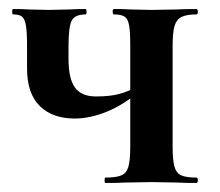

<svg xmlns="http://www.w3.org/2000/svg" viewBox="-20 -406 489 426"><path d="M233 -374Q230 -374 230 -380Q230 -386 233 -386Q256 -386 270 -385L317 -384L373 -385Q389 -386 416 -386Q419 -386 419 -380Q419 -374 416 -374Q393 -374 382 -368Q371 -362 367 -347.5Q363 -333 363 -303V-81Q363 -51 367 -36.5Q371 -22 382 -17Q393 -12 416 -12Q419 -12 419 -6Q419 0 416 0Q388 0 373 -1L317 -2L258 -1Q242 0 214 0Q212 0 212 -6Q212 -12 214 -12Q238 -12 249.5 -17Q261 -22 265 -36.5Q269 -51 269 -81V-305Q269 -335 266.5 -349.5Q264 -364 256.5 -369Q249 -374 233 -374ZM132 -276Q132 -231 146.5 -211.5Q161 -192 193 -192Q224 -192 244.5 -197.5Q265 -203 287 -215L291 -205Q254 -173 216.5 -158Q179 -143 146 -143Q96 -143 68 -171Q40 -199 40 -254V-305Q40 -335 37.5 -349.5Q35 -364 29 -369Q23 -374 9 -374Q7 -374 7 -380Q7 -386 9 -386Q31 -386 43 -385L88 -384L134 -385Q147 -386 170 -386Q172 -386 172 -380Q172 -374 170 -374Q146 -374 139 -360Q132 -346 132 -303Z"/></svg>

Font: Cormorant Garamond
Style: Bold
Weight: 700
Designer: Christian Thalmann (Catharsis Fonts)
Foundry: Catharsis Fonts
Version: Version 4.000